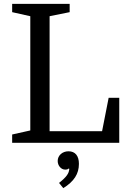

<svg xmlns="http://www.w3.org/2000/svg" viewBox="-20 -740 669 995"><path d="M341 -677V-720H43V-677L137 -656V-64L43 -43V0H598V-233H543L509 -60H237V-656ZM335 44C303 44 279 66 279 94C279 119 297 139 318 139C327 139 333 137 336 133L339 135C338 158 325 177 286 208L308 235C364 200 389 161 389 109C389 68 370 44 335 44Z"/></svg>

Font: Domine
Style: Regular
Weight: 400
Designer: Pablo Impallari, Rodrigo Fuenzalida, Brenda Gallo
Foundry: Pablo Impallari, Rodrigo Fuenzalida, Brenda Gallo
Version: Version 2.000